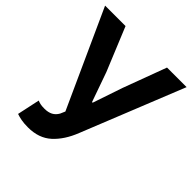

<svg xmlns="http://www.w3.org/2000/svg" viewBox="-204 -878 1030 1030"><g transform="rotate(45 310.5 -363.5)"><path d="M172.3 13.8Q141.9 13.8 120.9 9.8Q99.9 5.9 83.6 0.1L111.2 -128.9Q120.7 -124.9 131.9 -122.3Q143.1 -119.6 164.2 -119.6Q191.8 -119.6 210.9 -129.6Q229.9 -139.7 241.9 -160.9L253.9 -188.5L2.8 -740.8H158L259.7 -493.7L319.2 -325.4H324L380.9 -493.7L472.7 -740.8H621.2L387.8 -159.3Q356.4 -79.1 305.4 -32.7Q254.3 13.8 172.3 13.8Z"/></g></svg>

Font: Noto Sans TC Thin
Style: Regular
Weight: 100
Designer: Ryoko NISHIZUKA 西塚涼子 (kana, bopomofo & ideographs); Paul D. Hunt (Latin, Greek & Cyrillic); Sandoll Communications 산돌커뮤니
Foundry: Adobe
Version: Version 2.004-H2;hotconv 1.0.118;makeotfexe 2.5.65603